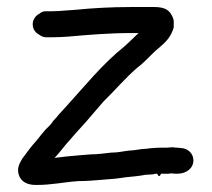

<svg xmlns="http://www.w3.org/2000/svg" viewBox="-20 -503 602 546"><path d="M33 -7C40 16 60 23 83 23C128 23 160 15 203 12C226 12 251 10 273 8L309 5C320 4 330 2 338 1C358 -1 373 -2 394 -6C401 -6 407 -7 412 -7H414C418 -8 421 -9 425 -9H427C431 0 434 0 438 -9H459L467 -10C474 -9 479 -9 485 -9C509 -9 530 -24 530 -47C530 -66 515 -81 495 -82C494 -82 487 -83 485 -83C481 -83 478 -83 474 -84H472C467 -84 461 -84 454 -83H438C431 -83 425 -83 416 -82C411 -82 403 -81 397 -80C381 -80 363 -75 350 -75H349C330 -73 316 -69 297 -69H296C277 -67 258 -64 238 -64L201 -61C178 -59 157 -57 135 -54C148 -67 157 -80 168 -93C186 -114 206 -136 225 -157C240 -174 258 -196 274 -214C307 -246 336 -281 371 -311C394 -328 412 -351 431 -366C451 -383 466 -397 474 -425V-437C475 -444 473 -452 468 -460C455 -486 426 -483 400 -483H350C297 -483 243 -480 193 -475L165 -473C151 -472 141 -471 129 -471H110C103 -471 98 -469 92 -464C82 -459 73 -448 73 -434C73 -421 80 -410 92 -404C96 -401 103 -397 110 -397H129C147 -397 159 -398 175 -399C232 -404 291 -409 351 -409H374C368 -403 359 -395 351 -387L335 -372C271 -321 221 -258 168 -200L147 -177C141 -169 136 -164 130 -158V-157C125 -149 116 -141 110 -135L98 -121C93 -115 89 -109 82 -101C69 -87 56 -69 45 -54H44V-53C39 -43 27 -29 33 -7Z"/></svg>

Font: Scribbler
Style: ExBd
Weight: 800
Designer: Mew Too
Foundry: Cannot Into Space Fonts
Version: Version 1.001